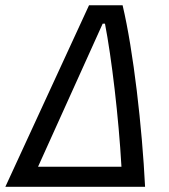

<svg xmlns="http://www.w3.org/2000/svg" viewBox="-40 -714 645 734"><path d="M-19.5 0H514.6C503.4 -226.6 470.2 -519 428.7 -693.8H300.3ZM105.5 -76.7 352.5 -623.5H361.3C386.7 -492.7 413.6 -266.6 424.3 -76.7Z"/></svg>

Font: Cascadia Mono NF SemiLight
Style: Italic
Weight: 350
Italic angle: -10°
Monospace: yes
Designer: Aaron Bell
Foundry: Saja Typeworks
Version: Version 2404.023